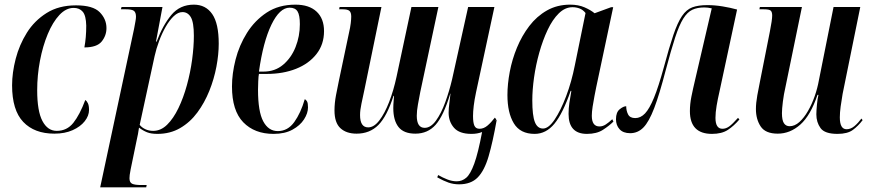

<svg xmlns="http://www.w3.org/2000/svg" viewBox="-20 -566 3753 826"><path d="M214 9Q128 9 80 -41.5Q32 -92 32 -199Q32 -253 47.5 -313Q63 -373 95.5 -425Q128 -477 180.5 -510Q233 -543 307 -543Q380 -543 409 -513.5Q438 -484 438 -445Q438 -413 417.5 -387.5Q397 -362 343 -362Q347 -383 349 -406.5Q351 -430 351 -456Q350 -499 336 -515.5Q322 -532 297 -532Q264 -532 235.5 -501.5Q207 -471 185.5 -419.5Q164 -368 152 -305Q140 -242 140 -178Q140 -88 162.5 -45.5Q185 -3 224 -3Q268 -3 295.5 -37.5Q323 -72 347 -136Q353 -132 358 -122Q363 -112 363 -93Q363 -68 344.5 -44.5Q326 -21 292.5 -6Q259 9 214 9Z M557 -443Q560 -460 562.5 -473Q565 -486 565 -494Q565 -512 556.5 -519Q548 -526 521 -526H500L503 -536H679L651 -387H654Q680 -457 717 -501.5Q754 -546 814 -546Q865 -546 893 -505.5Q921 -465 921 -378Q921 -332 911 -279Q901 -226 880.5 -175Q860 -124 829 -82Q798 -40 755 -15Q712 10 657 10Q630 10 612.5 3Q595 -4 578 -17Q576 -1 573.5 11Q571 23 568 37L542 163Q539 178 538 186.5Q537 195 537 201Q537 219 548.5 224.5Q560 230 588 230H611L609 240H411ZM639 -3Q672 -3 699 -29.5Q726 -56 747.5 -100.5Q769 -145 784 -199.5Q799 -254 806.5 -309.5Q814 -365 814 -412Q814 -470 801 -492Q788 -514 765 -514Q746 -514 727.5 -496.5Q709 -479 693 -451Q677 -423 664.5 -389.5Q652 -356 645 -324L581 -29Q589 -18 604.5 -10.5Q620 -3 639 -3Z M1157 10Q1075 10 1026.5 -40Q978 -90 978 -194Q978 -249 993.5 -310Q1009 -371 1042.5 -424.5Q1076 -478 1127.5 -512Q1179 -546 1251 -546Q1310 -546 1342 -516Q1374 -486 1374 -432Q1374 -375 1341.5 -333.5Q1309 -292 1253.5 -270Q1198 -248 1128 -248H1094Q1092 -240 1091 -216.5Q1090 -193 1090 -180Q1090 -86 1112.5 -44Q1135 -2 1175 -2Q1218 -2 1246 -41Q1274 -80 1291 -139Q1297 -137 1301 -129.5Q1305 -122 1305 -104Q1305 -79 1288 -52.5Q1271 -26 1238 -8Q1205 10 1157 10ZM1114 -258Q1163 -258 1198 -287.5Q1233 -317 1251.5 -363.5Q1270 -410 1270 -462Q1270 -501 1260 -517Q1250 -533 1226 -533Q1183 -533 1147.5 -459.5Q1112 -386 1094 -258Z M1955 227Q1931 227 1909.5 219.5Q1888 212 1861 197L1865 187Q1884 198 1904.5 206Q1925 214 1945 214Q1968 214 1986 198.5Q2004 183 2020.5 137.5Q2037 92 2054 2Q2034 10 2008 10Q1956 10 1933 -16.5Q1910 -43 1910 -81Q1910 -99 1913.5 -125.5Q1917 -152 1918 -163H1917Q1888 -67 1854 -29Q1820 9 1767 9Q1717 9 1694.5 -19.5Q1672 -48 1672 -101Q1672 -115 1673.5 -132Q1675 -149 1675 -153L1673 -154Q1645 -66 1608 -28.5Q1571 9 1514 9Q1470 9 1444.5 -14.5Q1419 -38 1419 -91Q1419 -122 1425.5 -156.5Q1432 -191 1438 -219L1481 -423Q1487 -449 1489 -466.5Q1491 -484 1491 -495Q1491 -512 1483.5 -519Q1476 -526 1454 -526H1439L1441 -536H1621L1548 -181Q1541 -148 1535 -120Q1529 -92 1529 -71Q1529 -18 1564 -18Q1589 -18 1612 -48Q1635 -78 1654 -127Q1673 -176 1686 -236L1750 -536H1866L1788 -170Q1783 -144 1778 -116.5Q1773 -89 1773 -68Q1773 -16 1807 -16Q1833 -16 1855.5 -47Q1878 -78 1895.5 -126Q1913 -174 1925 -225L1994 -536H2107L2028 -169Q2021 -136 2018 -110.5Q2015 -85 2015 -67Q2015 -38 2021 -25Q2027 -12 2043 -12Q2061 -12 2077 -25.5Q2093 -39 2109 -60L2115 -52Q2113 -49 2111 -47L2117 -51Q2100 45 2082 106.5Q2064 168 2035 197.5Q2006 227 1955 227Z M2280 10Q2218 10 2190.5 -35.5Q2163 -81 2163 -157Q2163 -204 2173 -257Q2183 -310 2204 -361Q2225 -412 2257 -454Q2289 -496 2333 -521Q2377 -546 2433 -546Q2468 -546 2494.5 -534.5Q2521 -523 2538 -509L2609 -535H2618L2545 -191Q2542 -176 2537.5 -153Q2533 -130 2529.5 -107Q2526 -84 2526 -68Q2526 -22 2559 -22Q2573 -22 2586 -30.5Q2599 -39 2614 -53L2619 -43Q2601 -25 2574 -7.5Q2547 10 2505 10Q2426 10 2426 -76Q2426 -100 2429.5 -123.5Q2433 -147 2438 -175H2435Q2401 -77 2365 -33.5Q2329 10 2280 10ZM2316 -13Q2340 -13 2366 -51.5Q2392 -90 2415.5 -152Q2439 -214 2453 -285L2499 -510Q2488 -524 2473.5 -529.5Q2459 -535 2443 -535Q2411 -535 2384 -508.5Q2357 -482 2336 -437.5Q2315 -393 2300 -339.5Q2285 -286 2277.5 -232.5Q2270 -179 2270 -134Q2270 -69 2281 -41Q2292 -13 2316 -13Z M3043 10Q2948 10 2948 -88Q2948 -118 2954.5 -150.5Q2961 -183 2971 -225L3042 -530Q3025 -534 3010 -534Q2980 -534 2958.5 -524Q2937 -514 2919.5 -486Q2902 -458 2884.5 -404.5Q2867 -351 2844 -264Q2817 -160 2794.5 -101Q2772 -42 2748 -17.5Q2724 7 2691 7Q2661 7 2645.5 -10Q2630 -27 2630 -53Q2630 -83 2646 -96Q2662 -109 2674 -109Q2674 -90 2682 -74Q2690 -58 2713 -58Q2736 -58 2755 -78Q2774 -98 2793.5 -145.5Q2813 -193 2836 -277Q2859 -363 2877 -416Q2895 -469 2914 -497Q2933 -525 2958.5 -534.5Q2984 -544 3023 -544Q3055 -544 3088.5 -538.5Q3122 -533 3151 -525L3075 -171Q3068 -141 3063 -111.5Q3058 -82 3058 -59Q3058 -12 3088 -12Q3103 -12 3117 -22Q3131 -32 3155 -59L3161 -52Q3137 -24 3111 -7Q3085 10 3043 10Z M3583 10Q3528 10 3510 -15Q3492 -40 3492 -74Q3492 -89 3494.5 -115.5Q3497 -142 3501 -158H3497Q3467 -69 3423 -30Q3379 9 3326 9Q3273 9 3252.5 -22Q3232 -53 3232 -97Q3232 -122 3238 -156Q3244 -190 3250 -218L3292 -430Q3297 -455 3299.5 -472.5Q3302 -490 3302 -499Q3302 -514 3296 -520Q3290 -526 3265 -526H3247L3249 -536H3430L3359 -191Q3352 -161 3348 -129Q3344 -97 3344 -79Q3344 -49 3352.5 -36Q3361 -23 3377 -23Q3399 -23 3419 -41Q3439 -59 3456 -88.5Q3473 -118 3485 -152.5Q3497 -187 3503 -221L3566 -536H3681L3605 -162Q3600 -134 3596.5 -107.5Q3593 -81 3593 -61Q3593 -10 3622 -10Q3640 -10 3656 -23.5Q3672 -37 3686 -56L3691 -49Q3672 -24 3649 -7Q3626 10 3583 10Z"/></svg>

Font: Noto Serif Display ExtraCondensed SemiBold
Style: Italic
Weight: 600
Width: 2
Italic angle: -12°
Designer: Monotype Design Team
Foundry: Monotype Imaging Inc.
Version: Version 2.009